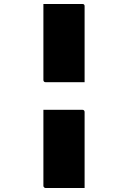

<svg xmlns="http://www.w3.org/2000/svg" viewBox="-20 -780 640 960"><path d="M197 -760Q245 -760 293.5 -760Q342 -760 392 -760Q394 -760 396.5 -759.5Q399 -759 400 -757Q402 -756 402.5 -753.5Q403 -751 403 -749V-369Q353 -369 304.5 -369Q256 -369 208 -369Q203 -369 200 -372Q197 -375 197 -380V-661Q197 -686 197 -710.5Q197 -735 197 -760ZM197 -231Q245 -231 293.5 -231Q342 -231 392 -231Q397 -231 400 -228Q403 -225 403 -220V160Q353 160 304.5 160Q256 160 208 160Q205 160 202.5 158.5Q200 157 198.5 154.5Q197 152 197 149Z"/></svg>

Font: Recursive Monospace Black
Style: Regular
Weight: 900
Version: Version 1.047